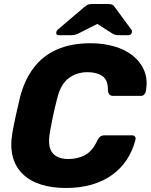

<svg xmlns="http://www.w3.org/2000/svg" viewBox="-20 -925 749 955"><path d="M307 10Q239 10 184.5 -7Q130 -24 94 -58.5Q58 -93 44 -143.5Q30 -194 41 -261Q48 -302 58.5 -349Q69 -396 79 -439Q101 -526 147 -587Q193 -648 264 -679Q335 -710 430 -710Q494 -710 549 -694Q604 -678 642.5 -646.5Q681 -615 698.5 -570.5Q716 -526 705 -469Q703 -460 696.5 -454Q690 -448 681 -448H545Q532 -448 525.5 -453.5Q519 -459 517 -474Q518 -526 490 -546Q462 -566 416 -566Q361 -566 321 -535.5Q281 -505 264 -434Q243 -352 228 -266Q216 -195 241 -164.5Q266 -134 320 -134Q367 -134 403.5 -154Q440 -174 464 -226Q472 -241 480 -246.5Q488 -252 501 -252H637Q646 -252 651 -246Q656 -240 654 -231Q640 -175 610.5 -130.5Q581 -86 537 -54.5Q493 -23 435.5 -6.5Q378 10 307 10ZM272 -750Q258 -750 260 -764Q261 -772 268 -778L397 -888Q409 -899 417.5 -902Q426 -905 435 -905H520Q530 -905 537.5 -902Q545 -899 552 -888L633 -778Q638 -772 636 -764Q633 -750 618 -750H571Q563 -750 555.5 -751.5Q548 -753 541 -757L464 -806L367 -757Q358 -753 350.5 -751.5Q343 -750 334 -750Z"/></svg>

Font: Rubik
Style: Bold Italic
Weight: 700
Italic angle: -12°
Designer: Hubert and Fischer
Foundry: Hubert and Fischer
Version: Version 2.300;gftools[0.9.30]